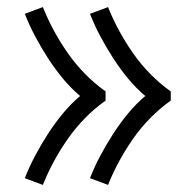

<svg xmlns="http://www.w3.org/2000/svg" viewBox="-20 -611 540 542"><path d="M285 -89 234 -108Q247 -141 263.5 -172Q280 -203 299 -232.5Q318 -262 340.5 -289.5Q363 -317 390 -340Q363 -363 340.5 -390.5Q318 -418 299 -447.5Q280 -477 263.5 -508Q247 -539 234 -572L285 -591Q299 -556 317 -523Q335 -490 356.5 -459.5Q378 -429 404.5 -402Q431 -375 462 -353V-327Q431 -305 404.5 -278Q378 -251 356.5 -220.5Q335 -190 317 -157Q299 -124 285 -89ZM101 -89 50 -108Q63 -141 79.5 -172Q96 -203 115 -232.5Q134 -262 156.5 -289.5Q179 -317 206 -340Q179 -363 156.5 -390.5Q134 -418 115 -447.5Q96 -477 79.5 -508Q63 -539 50 -572L101 -591Q115 -556 133 -523Q151 -490 172.5 -459.5Q194 -429 220.5 -402Q247 -375 278 -353V-327Q247 -305 220.5 -278Q194 -251 172.5 -220.5Q151 -190 133 -157Q115 -124 101 -89Z"/></svg>

Font: Iosevka Light
Style: Regular
Weight: 300
Monospace: yes
Designer: Belleve Invis
Foundry: Belleve Invis
Version: Version 32.5.0; ttfautohint (v1.8.4)